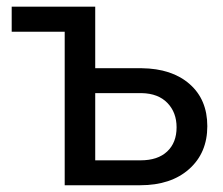

<svg xmlns="http://www.w3.org/2000/svg" viewBox="-20 -548 661 568"><path d="M14.6 -528.3H261.7V-346.2H398.9Q488.8 -345.2 541 -299.3Q593.3 -253.4 593.3 -174.8Q593.3 -95.7 539.6 -47.9Q485.8 0 395 0H171.4V-454.1H14.6ZM261.7 -272.5V-73.7H396Q446.8 -73.7 474.6 -99.9Q502.4 -126 502.4 -171.4Q502.4 -215.3 475.3 -243.4Q448.2 -271.5 399.4 -272.5Z"/></svg>

Font: Mardoto
Style: Regular
Weight: 400
Designer: Christian Robertson, Vahan Hovhannisyan
Foundry: Google
Version: Version 1.000